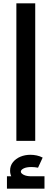

<svg xmlns="http://www.w3.org/2000/svg" viewBox="-20 -852 311 1161"><path d="M79 0V-832H193V0ZM170 267Q113 267 77 245Q41 223 41 180Q41 150 58.5 128.5Q76 107 103.5 95.5Q131 84 164 84Q183 84 202 88Q221 92 238 101L210 162Q201 160 190 159Q179 158 170 158Q140 158 123 166.5Q106 175 106 186Q106 196 123 205Q140 214 170 214ZM22 289V214H249V289Z"/></svg>

Font: Alexandria Medium
Style: Regular
Weight: 500
Designer: Mohamed Gaber
Foundry: Kief Type Foundry
Version: Version 5.100